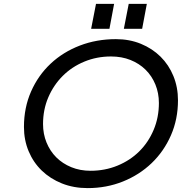

<svg xmlns="http://www.w3.org/2000/svg" viewBox="-20 -953 934 986"><path d="M473 -933H566L542 -805H448ZM641 -933H734L710 -805H616ZM103 -301Q103 -400 139.5 -483Q176 -566 240 -626Q304 -686 390 -719Q476 -752 575 -752Q645 -752 703.5 -728Q762 -704 804.5 -662Q847 -620 870.5 -562.5Q894 -505 894 -438Q894 -341 858 -258.5Q822 -176 759 -115.5Q696 -55 611.5 -21Q527 13 430 13Q358 13 298 -11Q238 -35 194.5 -77Q151 -119 127 -176.5Q103 -234 103 -301ZM201 -316Q201 -265 219 -221Q237 -177 269 -145Q301 -113 346 -94.5Q391 -76 445 -76Q519 -76 583.5 -102.5Q648 -129 695 -175.5Q742 -222 769 -286Q796 -350 796 -424Q796 -475 778 -519Q760 -563 727.5 -595Q695 -627 650 -645Q605 -663 550 -663Q477 -663 413 -636.5Q349 -610 302 -563Q255 -516 228 -453Q201 -390 201 -316Z"/></svg>

Font: Involve Medium Oblique
Style: Italic
Weight: 500
Italic angle: -10.5°
Designer: Stefan Peev
Foundry: Context Ltd.
Version: Version 1.001